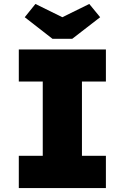

<svg xmlns="http://www.w3.org/2000/svg" viewBox="-20 -950 630 970"><path d="M75 0V-163H196V-538H75V-700H515V-538H394V-163H515V0ZM245 -754 105 -863 159 -930 295 -863 431 -930 486 -863 345 -754Z"/></svg>

Font: Lexend Deca ExtraBold
Style: Regular
Weight: 800
Designer: Bonnie Shaver-Troup, Thomas Jockin
Foundry: Lexend
Version: Version 1.008; ttfautohint (v1.8.4.7-5d5b)